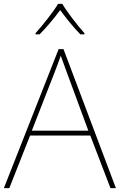

<svg xmlns="http://www.w3.org/2000/svg" viewBox="-20 -969 617 989"><path d="M301 -949H279C255 -908 200 -839 163 -798V-792H184C221 -829 262 -879 290 -917C318 -879 357 -829 394 -792H415V-798C378 -839 325 -908 301 -949ZM549 0H577L307 -716H282L0 0H28L135 -271H445ZM325 -594 435 -296H144L260 -593C270 -620 283 -652 293 -682C306 -645 317 -617 325 -594Z"/></svg>

Font: Noto Sans Arabic Thin
Style: Regular
Weight: 100
Designer: Monotype Design Team, Nadine Chahine, Nizar Qandah and Khaled Hosny
Foundry: Monotype Imaging Inc.
Version: Version 2.012